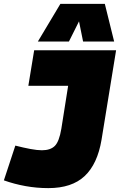

<svg xmlns="http://www.w3.org/2000/svg" viewBox="-51 -959 618 989"><path d="M-31 -30 28 -209Q71 -198 106 -191.5Q141 -185 165 -185Q209 -185 231.5 -207.5Q254 -230 265 -296L300 -517H95L125 -700H547L472 -239Q451 -114 385 -52Q319 10 198 10Q138 10 80 -0.5Q22 -11 -31 -30ZM144 -745 260 -939H489L537 -745H377L356 -849L304 -745Z"/></svg>

Font: Georama Black
Style: Italic
Weight: 900
Italic angle: -9°
Designer: Jean-Baptiste Levee
Foundry: Production Type
Version: Version 1.000